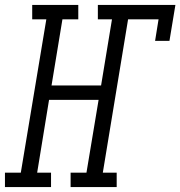

<svg xmlns="http://www.w3.org/2000/svg" viewBox="-60 -755 728 775"><path d="M-40 0V-58H24L127 -677H70V-735H256V-677H192L148 -410H348L392 -677H335V-735H648L624 -590H566L580 -677H457L355 -58H411V0H225V-58H289L338 -352H138L90 -58H146V0Z"/></svg>

Font: Iosevka Curly Slab LtEx
Style: Italic
Weight: 300
Width: 7
Italic angle: -9°
Monospace: yes
Designer: Belleve Invis
Foundry: Belleve Invis
Version: Version 11.1.0; ttfautohint (v1.8.3)